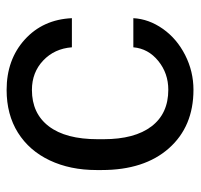

<svg xmlns="http://www.w3.org/2000/svg" viewBox="-32 -546 588 563"><g transform="rotate(-90 261.5 -264.0)"><path d="M280.3 -64Q328.6 -64 364.7 -93.3Q400.9 -122.6 404.8 -166.5H490.2Q487.8 -121.1 459 -80.1Q430.2 -39.1 382.1 -14.6Q334 9.8 280.3 9.8Q172.4 9.8 108.6 -62.3Q44.9 -134.3 44.9 -259.3V-274.4Q44.9 -351.6 73.2 -411.6Q101.6 -471.7 154.5 -504.9Q207.5 -538.1 279.8 -538.1Q368.7 -538.1 427.5 -484.9Q486.3 -431.6 490.2 -346.7H404.8Q400.9 -397.9 366 -430.9Q331.1 -463.9 279.8 -463.9Q210.9 -463.9 173.1 -414.3Q135.3 -364.7 135.3 -271V-253.9Q135.3 -162.6 172.9 -113.3Q210.4 -64 280.3 -64Z"/></g></svg>

Font: Vazir UI
Style: Regular-UI
Weight: 400
Designer: Saber Rastikerdar
Foundry: Saber Rastikerdar
Version: Version 30.1.0